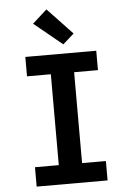

<svg xmlns="http://www.w3.org/2000/svg" viewBox="-64 -1038 728 1084"><g transform="rotate(-5 300.0 -496.0)"><path d="M99 0V-110H234V-625H99V-735H501V-625H366V-110H501V0ZM319 -787 159 -918 241 -992 382 -843Z"/></g></svg>

Font: Iosevka Curly Slab XBdEx
Style: Regular
Weight: 800
Width: 7
Monospace: yes
Designer: Belleve Invis
Foundry: Belleve Invis
Version: Version 11.0.0; ttfautohint (v1.8.3)